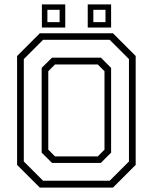

<svg xmlns="http://www.w3.org/2000/svg" viewBox="-20 -851 693 871"><path d="M160.5 0 57.5 -103V-597L160.5 -700H492.5L595.5 -597V-103L492.5 0ZM229.5 -141.5H423.5L454 -172V-528L423.5 -558.5H229.5L199 -528V-172ZM175.5 -31H477.5L565 -118.5V-583L477.5 -670.5H175.5L88 -583V-118.5ZM216 -112 169 -158.5V-543L216 -589.5H437.5L484 -543V-158.5L437.5 -112ZM378 -726V-831H484V-726ZM170 -726V-831H276V-726ZM195 -750.5H250.5V-806.5H195ZM403.5 -750.5H458.5V-806.5H403.5Z"/></svg>

Font: Tourney Light
Style: Regular
Weight: 300
Version: Version 1.015